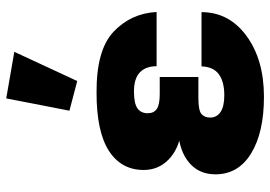

<svg xmlns="http://www.w3.org/2000/svg" viewBox="-147 -719 880 626"><g transform="rotate(-90 293.0 -406.0)"><path d="M290.5 14.6Q411.1 14.6 488.8 -42.2Q566.4 -99.1 566.4 -189H389.6Q388.2 -150.4 364 -132.6Q339.8 -114.7 295.4 -114.7Q258.3 -114.7 240.5 -127.2Q222.7 -139.6 222.7 -160.6Q222.7 -179.2 234.4 -189.2Q246.1 -199.2 286.6 -199.2H355V-325.2H298.8Q264.2 -325.2 250.5 -335Q236.8 -344.7 236.8 -364.3Q236.8 -386.7 252.9 -397.9Q269 -409.2 307.6 -409.2Q350.1 -409.2 370.1 -389.9Q390.1 -370.6 390.1 -335.4H566.9Q562.5 -418.9 502.7 -475.6Q442.9 -532.2 303.2 -531.2Q176.8 -531.2 114.3 -491Q51.8 -450.7 51.8 -377.4Q51.8 -329.6 85.7 -296.4Q119.6 -263.2 177.7 -254.9V-265.6Q112.3 -260.7 75 -228.8Q37.6 -196.8 37.6 -143.6Q37.6 -68.8 106 -27.1Q174.3 14.6 290.5 14.6ZM341.8 -594.2 437 -799.3 285.2 -825.7 245.1 -619.6Z"/></g></svg>

Font: Roboto Flex
Style: wght 900 wdth 100 opsz 14.0 GRAD 0.00 slnt 0.00 XTRA 468 XOPQ 96 YOPQ 79 YTLC 514 YTUC 712 YTAS 750 YTDE -203.00 YTFI 738
Weight: 900
Designer: Berlow after Robertson
Foundry: Google
Version: Version 3.100